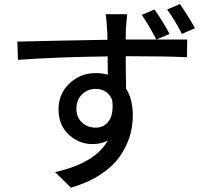

<svg xmlns="http://www.w3.org/2000/svg" viewBox="-20 -834 1017 924"><path d="M591.8 -765.6Q590.8 -757.8 585.9 -698.2Q585.9 -692.4 585.4 -674.3Q585 -656.2 585 -643.6H590.8H732.4H880.9L879.9 -558.6Q785.2 -563.5 588.9 -563.5H585Q585 -495.1 586.9 -407.2Q619.1 -355.5 619.1 -279.3Q619.1 -226.6 604.5 -178.2Q589.8 -129.9 557.1 -82Q524.4 -34.2 464.4 5.4Q404.3 44.9 321.3 69.3L245.1 -5.9Q438.5 -48.8 499 -158.2Q468.8 -140.6 424.8 -140.6Q360.4 -140.6 311 -186Q261.7 -231.4 261.7 -308.6Q261.7 -382.8 314.5 -432.6Q367.2 -482.4 441.4 -482.4Q470.7 -482.4 499 -474.6Q499 -532.2 498 -562.5Q250 -559.6 66.4 -545.9L63.5 -633.8Q99.6 -634.8 257.8 -638.2Q416 -641.6 497.1 -642.6Q497.1 -673.8 495.1 -697.3Q492.2 -750 488.3 -765.6ZM347.7 -310.5Q347.7 -269.5 374.5 -244.6Q401.4 -219.7 440.4 -219.7Q482.4 -219.7 505.4 -254.4Q528.3 -289.1 519.5 -354.5Q496.1 -406.2 439.5 -406.2Q402.3 -406.2 375 -379.9Q347.7 -353.5 347.7 -310.5ZM662.1 -762.7 723.6 -788.1Q761.7 -734.4 795.9 -670.9L732.4 -643.6Q694.3 -716.8 662.1 -762.7ZM784.2 -788.1 845.7 -814.5Q893.6 -745.1 918 -698.2L855.5 -670.9Q818.4 -743.2 784.2 -788.1Z"/></svg>

Font: Min Sans Medium
Style: Regular
Weight: 500
Designer: Jinseong-Kim, NotoSansCJK, Nunito
Foundry: Jinseong-Kim
Version: Version 1.400;Glyphs 3.1.2 (3151)